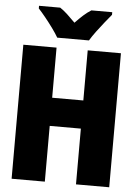

<svg xmlns="http://www.w3.org/2000/svg" viewBox="-61 -973 722 1019"><g transform="rotate(5 300.0 -463.5)"><path d="M40 0V-714H217V-447H383V-714H560V0H383V-297H217V0ZM216 -767Q204 -788 184 -815.5Q164 -843 142.5 -869.5Q121 -896 105 -913V-927H218Q239 -913 258 -895Q277 -877 300 -854Q323 -878 343 -896Q363 -914 384 -927H495V-913Q480 -895 459 -869Q438 -843 418 -816Q398 -789 385 -767Z"/></g></svg>

Font: Noto Sans Mono Black
Style: Regular
Weight: 900
Designer: Monotype Design Team
Foundry: Monotype Imaging Inc.
Version: Version 2.014